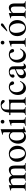

<svg xmlns="http://www.w3.org/2000/svg" viewBox="2246 -2968 733 5264"><g transform="rotate(-90 2612.0 -336.5)"><path d="M775 0V-15L749 -17C719 -19 706 -32 706 -77V-280C706 -398 671 -460 590 -460C532 -460 481 -434 427 -376C409 -433 375 -460 321 -460C276 -460 234 -451 168 -383H166V-457L158 -460C107 -441 74 -430 19 -415V-398C32 -401 40 -402 51 -402C77 -402 86 -385 86 -336V-88C86 -30 72 -16 16 -15V0H238V-15C185 -17 170 -27 170 -70V-348C170 -350 176 -357 183 -365C203 -389 252 -408 289 -408C332 -408 354 -366 354 -297V-86C354 -25 343 -19 286 -15V0H510V-15C453 -16 438 -30 438 -95V-347C468 -390 498 -408 545 -408C602 -408 622 -375 622 -296V-90C622 -32 613 -21 557 -15V0Z M1248 -231C1248 -369 1154 -460 1032 -460C897 -460 807 -367 807 -228C807 -89 902 10 1023 10C1158 10 1248 -92 1248 -231ZM1158 -204C1158 -88 1114 -18 1040 -18C1004 -18 972 -36 950 -68C913 -122 897 -194 897 -273C897 -373 944 -432 1013 -432C1056 -432 1084 -412 1108 -382C1140 -341 1158 -272 1158 -204Z M1769 -42V-58C1752 -57 1751 -57 1746 -57C1710 -57 1702 -68 1702 -114V-681L1697 -683C1649 -666 1614 -656 1550 -639V-623C1558 -624 1564 -624 1572 -624C1609 -624 1618 -614 1618 -573V-417C1580 -449 1553 -460 1513 -460C1398 -460 1305 -347 1305 -205C1305 -77 1379 10 1490 10C1546 10 1584 -10 1618 -57V7L1622 10ZM1618 -102C1618 -95 1612 -84 1603 -74C1585 -53 1560 -42 1529 -42C1445 -42 1391 -122 1391 -245C1391 -358 1440 -432 1516 -432C1570 -432 1618 -385 1618 -332Z M1958 -632C1958 -660 1936 -683 1907 -683C1879 -683 1856 -660 1856 -632C1856 -603 1878 -581 1906 -581C1936 -581 1958 -603 1958 -632ZM2031 0V-15C1965 -20 1957 -31 1957 -105V-456L1953 -460L1798 -405V-389C1816 -394 1831 -394 1840 -394C1865 -394 1873 -378 1873 -331V-104C1873 -28 1863 -19 1794 -15V0Z M2579 0V-15C2528 -20 2511 -35 2511 -99V-358C2511 -380 2511 -404 2513 -457L2508 -461C2465 -454 2437 -450 2394 -450H2240V-495C2240 -559 2240 -596 2270 -626C2289 -646 2317 -658 2345 -658C2406 -658 2424 -574 2466 -574C2491 -574 2501 -589 2501 -615C2501 -658 2455 -683 2376 -683C2316 -683 2265 -667 2229 -636C2174 -587 2168 -544 2157 -450H2089V-417H2156V-96C2156 -32 2144 -17 2088 -15V0H2308V-15C2252 -19 2240 -35 2240 -90V-417H2324C2419 -417 2427 -409 2427 -360V-99C2427 -31 2421 -20 2359 -15V0Z M3012 -156C2964 -86 2928 -62 2871 -62C2779 -62 2716 -142 2716 -257C2716 -361 2771 -431 2852 -431C2888 -431 2901 -420 2911 -383L2917 -361C2925 -332 2943 -315 2965 -315C2991 -315 3012 -334 3012 -357C3012 -413 2942 -460 2858 -460C2811 -460 2763 -442 2723 -409C2669 -364 2639 -295 2639 -212C2639 -83 2718 10 2829 10C2872 10 2910 -4 2944 -32C2974 -56 2994 -85 3026 -147Z M3500 -66C3483 -52 3473 -47 3457 -47C3439 -47 3426 -67 3426 -113V-304C3426 -365 3422 -386 3398 -415C3374 -444 3336 -460 3280 -460C3235 -460 3193 -448 3165 -430C3130 -408 3114 -376 3114 -350C3114 -323 3136 -304 3157 -304C3183 -304 3203 -326 3203 -345C3203 -366 3197 -369 3197 -387C3197 -414 3227 -436 3267 -436C3312 -436 3345 -408 3345 -346V-292C3232 -250 3195 -231 3165 -211C3126 -185 3095 -146 3095 -94C3095 -28 3138 10 3200 10C3243 10 3292 -3 3345 -63H3346C3351 -10 3373 10 3410 10C3444 10 3470 0 3500 -38ZM3345 -127C3345 -98 3339 -84 3310 -64C3293 -53 3272 -48 3252 -48C3213 -48 3183 -72 3183 -125C3183 -156 3193 -180 3217 -202C3242 -225 3283 -246 3345 -268Z M3900 -156C3852 -86 3816 -62 3759 -62C3667 -62 3604 -142 3604 -257C3604 -361 3659 -431 3740 -431C3776 -431 3789 -420 3799 -383L3805 -361C3813 -332 3831 -315 3853 -315C3879 -315 3900 -334 3900 -357C3900 -413 3830 -460 3746 -460C3699 -460 3651 -442 3611 -409C3557 -364 3527 -295 3527 -212C3527 -83 3606 10 3717 10C3760 10 3798 -4 3832 -32C3862 -56 3882 -85 3914 -147Z M4126 -632C4126 -660 4104 -683 4075 -683C4047 -683 4024 -660 4024 -632C4024 -603 4046 -581 4074 -581C4104 -581 4126 -603 4126 -632ZM4199 0V-15C4133 -20 4125 -31 4125 -105V-456L4121 -460L3966 -405V-389C3984 -394 3999 -394 4008 -394C4033 -394 4041 -378 4041 -331V-104C4041 -28 4031 -19 3962 -15V0Z M4378 -507H4418L4572 -604C4593 -617 4602 -630 4602 -646C4602 -666 4589 -678 4567 -678C4552 -678 4543 -673 4525 -655ZM4694 -231C4694 -369 4600 -460 4478 -460C4343 -460 4253 -367 4253 -228C4253 -89 4348 10 4469 10C4604 10 4694 -92 4694 -231ZM4604 -204C4604 -88 4560 -18 4486 -18C4450 -18 4418 -36 4396 -68C4359 -122 4343 -194 4343 -273C4343 -373 4390 -432 4459 -432C4502 -432 4530 -412 4554 -382C4586 -341 4604 -272 4604 -204Z M5209 0V-15C5160 -20 5148 -31 5148 -85V-306C5148 -405 5106 -460 5030 -460C4984 -460 4938 -438 4886 -379H4885V-457L4877 -460C4828 -442 4795 -431 4740 -415V-398C4747 -401 4758 -402 4769 -402C4797 -402 4804 -386 4804 -337V-94C4804 -35 4793 -19 4742 -15V0H4953V-15C4902 -19 4888 -33 4888 -72V-348C4934 -393 4958 -405 4991 -405C5040 -405 5064 -375 5064 -304V-105C5064 -39 5052 -19 5002 -15L5001 0Z"/></g></svg>

Font: STIX Math
Style: Regular
Weight: 400
Designer: MicroPress Inc., with final additions and corrections provided by Coen Hoffman, Elsevier (retired)
Version: Version 1.1.0